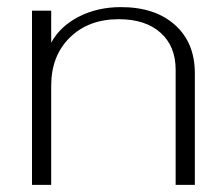

<svg xmlns="http://www.w3.org/2000/svg" viewBox="-20 -520 628 540"><path d="M70 -490H124V-400Q149 -446 201.5 -473Q254 -500 320 -500Q416 -500 472 -450Q528 -400 528 -314V0H474V-324Q474 -390 431.5 -428Q389 -466 314 -466Q229 -466 176.5 -414.5Q124 -363 124 -279V0H70Z"/></svg>

Font: Fahkwang ExtraLight
Style: Regular
Weight: 275
Designer: Suppakit Chalermlarp | Katatrad Co.,Ltd.
Foundry: Cadson Demak Co.,Ltd.
Version: Version 1.000; ttfautohint (v1.6)